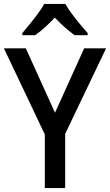

<svg xmlns="http://www.w3.org/2000/svg" viewBox="-20 -961 562 981"><path d="M261 -385 410 -714H522L313 -277V0H209V-274L0 -714H112ZM314 -941Q326 -919 346 -892Q366 -865 387.5 -839Q409 -813 428 -792V-781H361Q338 -798 311.5 -821Q285 -844 260 -871Q208 -815 159 -781H94V-792Q112 -813 133.5 -839.5Q155 -866 174.5 -892.5Q194 -919 206 -941Z"/></svg>

Font: Noto Sans Gurmukhi SemiCondensed Medium
Style: Regular
Weight: 500
Width: 4
Designer: Jelle Bosma - Monotype Design Team
Foundry: Monotype Imaging Inc.
Version: Version 2.004; ttfautohint (v1.8.4.7-5d5b)